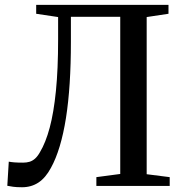

<svg xmlns="http://www.w3.org/2000/svg" viewBox="-20 -763 750 788"><path d="M70.5 5.5Q47.5 5.5 33.8 3.5Q20 1.5 10 -0.5L16 -99.5Q27 -97.5 40 -96.5Q53 -95.5 75 -95.5Q89 -95.5 101 -99Q113 -102.5 123.8 -112Q134.5 -121.5 144 -138.5Q167.5 -177.5 184 -239Q200.5 -300.5 209.5 -389.8Q218.5 -479 218.5 -601.5V-693L128.5 -706.5V-743H671.5V-706.5L582 -693V-48L676.5 -36V0H375.5V-36L473.5 -49V-694H271V-590.5Q271 -500.5 266 -422.2Q261 -344 250.8 -279Q240.5 -214 225 -162.5Q209.5 -111 189 -74Q167 -33 137.8 -13.8Q108.5 5.5 70.5 5.5Z"/></svg>

Font: Merriweather 72pt
Style: Regular
Weight: 400
Version: Version 2.100